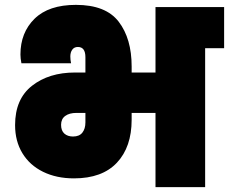

<svg xmlns="http://www.w3.org/2000/svg" viewBox="-20 -769 941 789"><path d="M901 -740V-571H823V0H619V-305H521V-277Q521 -165 460.5 -100.5Q400 -36 284 -36Q212 -36 157 -63Q102 -90 72 -139.5Q42 -189 42 -255Q42 -362 111.5 -416.5Q181 -471 288 -471H331V-534Q331 -576 300 -576Q285 -576 277 -565Q269 -554 269 -537Q269 -524 272 -509H68Q64 -529 64 -545Q64 -635 122 -692Q180 -749 292 -749Q415 -749 468 -679.5Q521 -610 521 -496V-471H619V-740ZM331 -305H294Q265 -305 248 -292.5Q231 -280 231 -256Q231 -232 244.5 -220Q258 -208 280 -208Q306 -208 318.5 -224Q331 -240 331 -266Z"/></svg>

Font: Poppins Black A&M
Style: Regular
Weight: 900
Designer: Ninad Kale (Devanagari), Jonny Pinhorn (Latin)
Foundry: Indian Type Foundry
Version: 4.004